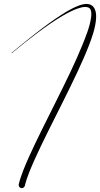

<svg xmlns="http://www.w3.org/2000/svg" viewBox="-20 -766 511 980"><path d="M470.7 -676.3C472.8 -724.2 451.4 -754.5 402.7 -743.7C393.6 -741.7 383.7 -738.4 373 -733.9C350.4 -724.6 323.9 -709.9 293.9 -690.7C211.4 -637.9 112.6 -557.4 39.2 -496.3C39 -496.1 38.9 -495.8 38.9 -495.6C38.8 -495.1 39.3 -494.6 39.8 -494.6C41.4 -494.6 47.9 -501 49.1 -502C119.3 -560.2 217.1 -636.8 297.9 -684.3C328.4 -702.2 355 -715.2 377.2 -722.7C398.4 -730 433.6 -739.1 443.2 -714.6C446.8 -705.2 446.9 -692.3 445.1 -678.3C439 -629.2 415.5 -573.9 399.6 -534.2C333.2 -369.1 204 -134.4 129.2 31.8C107.9 79.1 85.9 131.1 75.7 174.8C75.5 175.6 75.3 177 75.3 177.9C75 186.7 81.9 194.1 90.7 194.4C98 194.6 105.2 189.1 106.8 182C116.5 140.4 137.8 90.7 158.4 44.9C236.1 -127.8 366.6 -361 433.2 -532.2C447.9 -570.2 468.5 -625.9 470.7 -676.3Z"/></svg>

Font: Sinatra
Style: Regular
Weight: 400
Designer: Fahmi
Version: Version 0.1